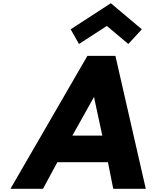

<svg xmlns="http://www.w3.org/2000/svg" viewBox="-20 -1172 970 1192"><path d="M418.6 -990 470.5 -899 643.3 -1011 776.5 -899 860.6 -990 668.1 -1152ZM696.5 -825H522.5L45 0H247L336.1 -165H650.1L683 0H885ZM615.2 -330H429.2L563.5 -570Z"/></svg>

Font: Hussar Wysoki
Style: Obl
Weight: 700
Foundry: Cannot Into Space Fonts
Version: Version 0.92